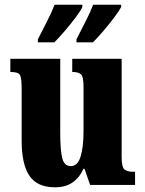

<svg xmlns="http://www.w3.org/2000/svg" viewBox="-20 -786 617 816"><path d="M214 10Q138 10 105 -39Q72 -88 72 -188V-409Q72 -452 65.5 -466Q59 -480 27 -480H24V-536H236V-222Q236 -148 244.5 -114Q253 -80 281 -80Q310 -80 322.5 -120.5Q335 -161 335 -230V-418Q335 -461 323.5 -470.5Q312 -480 290 -480H287V-536H497V-118Q497 -75 509.5 -65.5Q522 -56 544 -56H554V0H363L339 -69H335Q317 -30 287.5 -10Q258 10 214 10ZM305 -619Q322 -653 342.5 -692.5Q363 -732 376 -766H495V-756Q486 -739 464.5 -710.5Q443 -682 418.5 -653.5Q394 -625 375 -606H305ZM141 -619Q158 -653 178.5 -692.5Q199 -732 212 -766H330V-756Q322 -739 300.5 -710.5Q279 -682 254.5 -653.5Q230 -625 211 -606H141Z"/></svg>

Font: Noto Serif Tamil ExtraCondensed Black
Style: Italic
Weight: 900
Width: 2
Italic angle: -12°
Designer: Indian Type Foundry, Tom Grace, and the Monotype Design Team
Foundry: Monotype Imaging Inc.
Version: Version 2.003; ttfautohint (v1.8.4.7-5d5b)